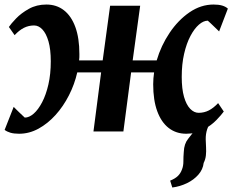

<svg xmlns="http://www.w3.org/2000/svg" viewBox="-25 -580 1025 847"><path d="M735.1 247.2 725.6 216.9Q747.8 208 759.7 196.3Q771.7 184.6 777.7 167.8Q784.1 152 784 132Q783.9 111.9 785.8 89.8Q787.2 54.5 804.7 32.8Q822.2 11.2 835.7 -6.8L911.3 -49.2Q895.8 -30.2 889 -9.9Q882.2 10.4 882.5 34.4Q882.9 51.4 884 69.7Q885.1 87.9 883.3 105.4Q881.5 123 873.5 138.7Q870.3 167.4 850.2 190.4Q830 213.5 799.5 228.2Q769.1 242.8 735.1 247.2ZM666.3 -313.7Q685.4 -378.8 723.1 -435Q760.8 -491.2 810.9 -525.6Q861 -560 917.2 -560Q939.7 -560 955 -555.5Q970.3 -551 980.2 -542L941.6 -441.4Q936.8 -445.9 930.4 -452.2Q923.9 -458.5 916.8 -465.3Q909.7 -472.2 903.2 -478.3Q896.8 -484.5 891.7 -488.8Q872.6 -488.8 852.5 -471.3Q832.3 -453.8 815 -421.1Q797.7 -388.4 787.2 -342.6Q776.7 -296.8 776.7 -240.7Q776.7 -188 786.8 -152.7Q797 -117.5 814.1 -99.9Q831.2 -82.3 851.3 -82.3Q875.6 -82.3 896.3 -92.9Q917.1 -103.6 937.2 -125.1L962.2 -88Q952.8 -74.5 930.3 -51Q907.8 -27.5 873.9 -8.8Q840.1 10 796.6 10Q752.1 10 719.3 -15.3Q686.5 -40.7 668.7 -89.3Q650.8 -138 650.8 -208.3Q650.8 -221 651.8 -234.1Q652.8 -247.1 654.8 -260.5H553.4L519.3 0H387.3L421.1 -260.5H315.8Q303.9 -208 279.1 -159.4Q254.4 -110.8 220 -72.7Q185.6 -34.7 144.7 -12.3Q103.7 10 59.4 10Q36.4 10 21.1 5.5Q5.9 1 -4.6 -7L35.4 -108.6Q39.7 -104.1 46 -97.8Q52.3 -91.5 59.4 -84.7Q66.5 -77.8 73.1 -71.7Q79.6 -65.5 84.3 -61.2Q103.6 -61.2 123.7 -78.7Q143.7 -96.2 160.8 -128.9Q178 -161.6 188.5 -207.4Q199 -253.2 199 -309.3Q199 -362.3 188.9 -397.4Q178.7 -432.5 162 -450.1Q145.3 -467.7 125.5 -467.7Q101.2 -467.7 80.3 -457.1Q59.4 -446.4 39.5 -424.9L14.2 -461Q23.4 -475 45.9 -498.5Q68.4 -522 102.4 -541Q136.4 -560 179.7 -560Q224.4 -560 257 -534.7Q289.7 -509.3 307.4 -460.7Q325.2 -412 325.2 -341.7Q325.2 -334.6 325.1 -327.5Q324.9 -320.5 323.9 -313.7H428L460.8 -554.8H593.4L560.3 -313.7Z"/></svg>

Font: Merriweather 7pt Light
Style: Italic
Weight: 300
Italic angle: -7.8°
Designer: Eben Sorkin
Foundry: Eben Sorkin
Version: Version 2.200;gftools[0.9.31]